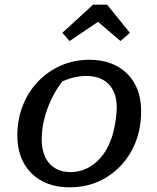

<svg xmlns="http://www.w3.org/2000/svg" viewBox="-20 -790 669 819"><path d="M277 9Q209 9 159 -18Q109 -45 81.5 -94.5Q54 -144 54 -212Q54 -280 77 -339Q100 -398 142 -442Q184 -486 240 -510.5Q296 -535 361 -535Q462 -535 522 -476Q582 -417 582 -316Q582 -222 542.5 -149Q503 -76 434 -33.5Q365 9 277 9ZM281 -56Q335 -56 379.5 -89.5Q424 -123 449 -183Q458 -203 464.5 -230.5Q471 -258 474.5 -285Q478 -312 478 -331Q478 -395 444 -430.5Q410 -466 348 -466Q299 -466 246 -443Q205 -390 181.5 -324Q158 -258 158 -196Q158 -130 190.5 -93Q223 -56 281 -56ZM437 -770 534 -650 494 -615 398 -697 277 -615 246 -650 377 -770Z"/></svg>

Font: Piazzolla SC Medium
Style: Italic
Weight: 500
Italic angle: -11.3°
Designer: Juan Pablo del Peral
Foundry: Huerta Tipografica
Version: Version 1.330